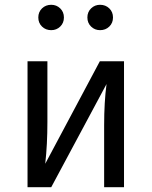

<svg xmlns="http://www.w3.org/2000/svg" viewBox="-20 -782 633 802"><path d="M194 -762Q216 -762 231.5 -747Q247 -732 247 -709Q247 -686 231.5 -671Q216 -656 194 -656Q171 -656 155.5 -671Q140 -686 140 -709Q140 -732 155.5 -747Q171 -762 194 -762ZM398 -762Q421 -762 436.5 -747Q452 -732 452 -709Q452 -686 436.5 -671Q421 -656 398 -656Q376 -656 360.5 -671Q345 -686 345 -709Q345 -732 360.5 -747Q376 -762 398 -762ZM498 -526V0H415V-258Q415 -356 425 -431L194 0H95V-526H178V-272Q178 -179 169 -98L397 -526Z"/></svg>

Font: FiraGO Book
Style: Regular
Weight: 350
Designer: bBox Type
Foundry: bBox Type GmbH
Version: Version 1.001;PS 001.001;hotconv 1.0.88;makeotf.lib2.5.64775